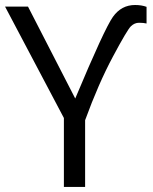

<svg xmlns="http://www.w3.org/2000/svg" viewBox="-20 -740 605 760"><path d="M514.6 -720.2Q540.5 -720.2 560.1 -712.9V-647Q547.9 -649.9 530.3 -649.9Q512.7 -649.9 498.3 -636.2Q483.9 -622.6 426.8 -515.6Q369.6 -408.7 316.9 -264.2V0H232.9V-272.9L0 -713.9H90.8L277.8 -350.1Q393.6 -626.5 427 -673.3Q460.4 -720.2 514.6 -720.2Z"/></svg>

Font: OpenSans-Regular
Style: Regular
Weight: 400
Foundry: Ascender Corporation
Version: Version 1.10